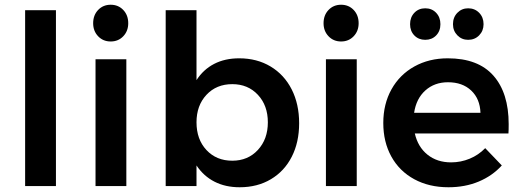

<svg xmlns="http://www.w3.org/2000/svg" viewBox="-20 -785 2197 810"><path d="M86 -742H216V0H86Z M383 -535H513V0H383ZM521 -687Q521 -654 500 -632Q479 -610 447 -610Q415 -610 394 -632Q373 -654 373 -687Q373 -721 394 -743Q415 -765 447 -765Q479 -765 500 -743Q521 -721 521 -687Z M1242 -265Q1242 -185 1211 -124Q1180 -63 1123 -29Q1066 5 991 5Q931 5 885 -18.5Q839 -42 809 -87V0H679V-742H809V-447Q838 -492 883.5 -515.5Q929 -539 989 -539Q1064 -539 1121.5 -504.5Q1179 -470 1210.5 -408Q1242 -346 1242 -265ZM1110 -269Q1110 -340 1068 -385Q1026 -430 960 -430Q893 -430 851 -385Q809 -340 809 -269Q809 -197 851 -152Q893 -107 960 -107Q1026 -107 1068 -152.5Q1110 -198 1110 -269Z M1355 -535H1485V0H1355ZM1493 -687Q1493 -654 1472 -632Q1451 -610 1419 -610Q1387 -610 1366 -632Q1345 -654 1345 -687Q1345 -721 1366 -743Q1387 -765 1419 -765Q1451 -765 1472 -743Q1493 -721 1493 -687Z M2126 -261Q2126 -235 2125 -222H1730Q1743 -165 1783.5 -132.5Q1824 -100 1883 -100Q1924 -100 1961.5 -115.5Q1999 -131 2027 -160L2097 -87Q2057 -43 1999.5 -19Q1942 5 1872 5Q1790 5 1727.5 -29Q1665 -63 1631 -124.5Q1597 -186 1597 -266Q1597 -346 1631.5 -408Q1666 -470 1728 -504.5Q1790 -539 1869 -539Q1997 -539 2061.5 -466Q2126 -393 2126 -261ZM2007 -309Q2005 -368 1968 -403Q1931 -438 1870 -438Q1813 -438 1774.5 -403.5Q1736 -369 1727 -309ZM1838 -683Q1838 -654 1820 -635.5Q1802 -617 1774 -617Q1746 -617 1728 -635.5Q1710 -654 1710 -683Q1710 -712 1728 -731Q1746 -750 1774 -750Q1802 -750 1820 -731Q1838 -712 1838 -683ZM2020 -683Q2020 -655 2001.5 -636Q1983 -617 1955 -617Q1928 -617 1909.5 -636Q1891 -655 1891 -683Q1891 -712 1909.5 -731Q1928 -750 1955 -750Q1983 -750 2001.5 -731Q2020 -712 2020 -683Z"/></svg>

Font: Gontserrat Medium
Style: Regular
Weight: 500
Designer: Julieta Ulanovsky
Foundry: Julieta Ulanovsky
Version: Version 6.001